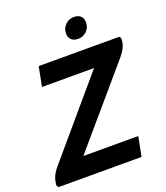

<svg xmlns="http://www.w3.org/2000/svg" viewBox="-173 -1035 991 1147"><g transform="rotate(-20 323.0 -462.0)"><path d="M135 -720H647L655 -710Q657 -687 648 -661.5Q639 -636 611 -602L162 -77L150 -124H551L527 0H1L-9 -10Q-10 -31 -1 -58.5Q8 -86 35 -118L480 -641L495 -596H111ZM414 -792Q386 -792 370.5 -806.5Q355 -821 355 -846Q355 -880 378 -902Q401 -924 431 -924Q460 -924 475 -909.5Q490 -895 490 -870Q490 -836 467.5 -814Q445 -792 414 -792Z"/></g></svg>

Font: Kufam SemiBold
Style: Italic
Weight: 600
Italic angle: -11°
Designer: Artur Schmal
Foundry: Original Type
Version: Version 1.301; ttfautohint (v1.8.3)